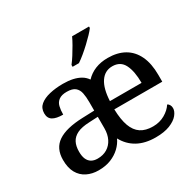

<svg xmlns="http://www.w3.org/2000/svg" viewBox="-165 -953 1177 1151"><g transform="rotate(-30 424.0 -378.0)"><path d="M204 10Q160 10 124.5 -7.5Q89 -25 69 -60.5Q49 -96 49 -151Q49 -231 105.5 -269Q162 -307 276 -311L359 -314V-373Q359 -409 353.5 -436Q348 -463 329.5 -478.5Q311 -494 272 -494Q237 -494 217.5 -480Q198 -466 192 -441.5Q186 -417 186 -386Q139 -386 115 -400.5Q91 -415 91 -449Q91 -485 116 -506Q141 -527 183.5 -537Q226 -547 276 -547Q314 -547 343.5 -540.5Q373 -534 395.5 -521Q418 -508 433 -486Q461 -516 499.5 -531.5Q538 -547 586 -547Q653 -547 700.5 -520Q748 -493 773.5 -439.5Q799 -386 799 -307V-260H467Q469 -188 485.5 -143Q502 -98 534.5 -76.5Q567 -55 618 -55Q664 -55 700.5 -76Q737 -97 756 -127Q764 -124 770 -114Q776 -104 776 -91Q776 -69 757 -45.5Q738 -22 698.5 -6Q659 10 599 10Q526 10 474.5 -18.5Q423 -47 394 -101Q380 -70 353.5 -45Q327 -20 290 -5Q253 10 204 10ZM234 -54Q272 -54 300 -71Q328 -88 343.5 -119Q359 -150 359 -191V-271L299 -268Q245 -266 214.5 -251Q184 -236 170.5 -210Q157 -184 157 -146Q157 -115 165.5 -95Q174 -75 191 -64.5Q208 -54 234 -54ZM688 -316Q688 -396 664.5 -443Q641 -490 585 -490Q533 -490 503 -445.5Q473 -401 469 -316ZM378 -619Q393 -638 409.5 -664Q426 -690 441.5 -717Q457 -744 467 -766H584V-756Q575 -743 556 -723Q537 -703 513.5 -681Q490 -659 466.5 -639.5Q443 -620 422 -606H378Z"/></g></svg>

Font: ET Text
Style: Regular
Weight: 470
Designer: Monotype Design Team
Foundry: Monotype Imaging Inc.
Version: Version 2.009